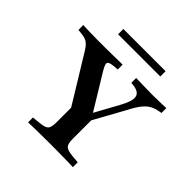

<svg xmlns="http://www.w3.org/2000/svg" viewBox="-182 -861 1017 1017"><g transform="rotate(45 326.0 -353.0)"><path d="M311.3 -160.5 114.5 -482.3Q102.4 -501.6 91.5 -511.7Q80.6 -521.8 67.7 -526.2Q54.8 -530.6 37.1 -532.3L13.7 -534.7L12.9 -571Q34.7 -570.2 64.1 -569.4Q93.5 -568.5 120.2 -568.5H128.2H135.5Q158.1 -568.5 181.9 -568.5Q205.6 -568.5 229 -569Q252.4 -569.4 273 -569.8Q293.5 -570.2 308.9 -570.2V-533.9L280.6 -531.5Q246.8 -528.2 243.5 -516.5Q240.3 -504.8 262.1 -469.4L390.3 -258.9L357.3 -240.3L452.4 -413.7Q483.9 -471 477.8 -499.2Q471.8 -527.4 425.8 -533.1L409.7 -534.7V-571Q442.7 -570.2 473.8 -569.4Q504.8 -568.5 533.9 -568.5Q562.1 -568.5 587.5 -569.4Q612.9 -570.2 635.5 -571V-534.7L621.8 -532.3Q596.8 -528.2 576.6 -517.7Q556.5 -507.3 537.5 -484.7Q518.5 -462.1 496.8 -419.4L354 -160.5ZM330.6 -2.4Q304 -2.4 274.6 -2Q245.2 -1.6 218.1 -1.2Q191.1 -0.8 171 0V-36.3L217.7 -41.1Q254.8 -44.4 266.1 -56.9Q277.4 -69.4 277.4 -105.6V-250.8L346 -197.6L400 -280.6V-105.6Q400 -69.4 411.3 -56.9Q422.6 -44.4 459.7 -40.3L506.5 -36.3V0Q486.3 -0.8 459.3 -1.2Q432.3 -1.6 402.8 -2Q373.4 -2.4 346.8 -2.4H338.7ZM178.2 -666.9V-706.5H494.4V-666.9Z"/></g></svg>

Font: Playfair 9pt
Style: Bold
Weight: 700
Designer: Claus Eggers Sørensen
Foundry: Claus Eggers Sørensen
Version: Version 2.203